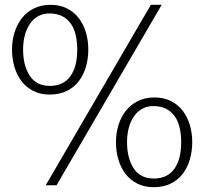

<svg xmlns="http://www.w3.org/2000/svg" viewBox="-20 -770 850 798"><path d="M170 0 607 -750H652L215 0ZM779 -179Q779 -141 769 -107Q759 -73 739.5 -47.5Q720 -22 689.5 -7Q659 8 619 8Q580 8 550.5 -7Q521 -22 501.5 -47.5Q482 -73 472 -107Q462 -141 462 -179Q462 -217 472.5 -250.5Q483 -284 503 -309.5Q523 -335 553 -350Q583 -365 622 -365Q661 -365 690.5 -350Q720 -335 739.5 -309.5Q759 -284 769 -250.5Q779 -217 779 -179ZM733 -179Q733 -210 727 -237.5Q721 -265 707.5 -285Q694 -305 673 -316.5Q652 -328 622 -329Q594 -330 573 -319Q552 -308 537.5 -287.5Q523 -267 515.5 -239.5Q508 -212 508 -179Q508 -113 535.5 -70.5Q563 -28 619 -28Q675 -28 704 -67.5Q733 -107 733 -179ZM347 -564Q347 -526 337 -492Q327 -458 307.5 -432.5Q288 -407 257.5 -392Q227 -377 187 -377Q148 -377 118.5 -392Q89 -407 69.5 -432.5Q50 -458 40 -492Q30 -526 30 -564Q30 -602 40.5 -635.5Q51 -669 71 -694.5Q91 -720 121 -735Q151 -750 190 -750Q229 -750 258.5 -735Q288 -720 307.5 -694.5Q327 -669 337 -635.5Q347 -602 347 -564ZM301 -564Q301 -595 295 -622.5Q289 -650 275.5 -670Q262 -690 241 -701.5Q220 -713 190 -714Q162 -715 141 -704Q120 -693 105.5 -672.5Q91 -652 83.5 -624.5Q76 -597 76 -564Q76 -498 103.5 -455.5Q131 -413 187 -413Q243 -413 272 -452.5Q301 -492 301 -564Z"/></svg>

Font: Ek Mukta ExtraLight
Style: Regular
Weight: 275
Designer: Girish Dalvi and Yashodeep Gholap
Foundry: Ek Type
Version: Version 2.538;PS 1.002;hotconv 16.6.51;makeotf.lib2.5.65220;